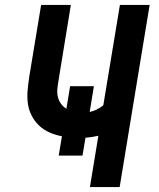

<svg xmlns="http://www.w3.org/2000/svg" viewBox="-20 -755 640 775"><path d="M343 0 377 -207Q364 -204 351 -202Q338 -200 325 -199L313 -127H217L230 -205Q203 -210 179.5 -220.5Q156 -231 138 -248Q120 -265 108 -288Q96 -311 92.5 -337Q89 -363 91.5 -390.5Q94 -418 98 -445L146 -735H266L216 -429Q213 -412 211.5 -395.5Q210 -379 213.5 -364Q217 -349 226 -336.5Q235 -324 248 -316L263 -407H359L342 -303Q356 -306 370.5 -313Q385 -320 397 -330L464 -735H584L463 0Z"/></svg>

Font: Iosevka Extended Oblique
Style: Bold
Weight: 700
Width: 7
Italic angle: -9°
Monospace: yes
Designer: Belleve Invis
Foundry: Belleve Invis
Version: Version 32.5.0; ttfautohint (v1.8.4)